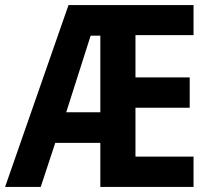

<svg xmlns="http://www.w3.org/2000/svg" viewBox="-20 -785 832 754"><path d="M740 -51H374V-224H197L140 -51H0L249 -765H740V-647H512V-481H725V-362H512V-170H740ZM240 -344H374V-645H336Z"/></svg>

Font: Noto Sans Tamil UI Condensed
Style: Bold
Weight: 700
Width: 3
Designer: Jelle Bosma - Monotype Design Team
Foundry: Monotype Imaging Inc.
Version: Version 2.004; ttfautohint (v1.8.4.7-5d5b)